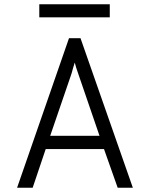

<svg xmlns="http://www.w3.org/2000/svg" viewBox="-20 -879 702 899"><path d="M164 -798V-859H494V-798ZM531 0 467 -181H194L133 0H60L303 -700H357L602 0ZM446 -243 350 -523Q334 -568 330 -586L322 -560Q315 -533 311 -523L215 -243Z"/></svg>

Font: Overpass Light
Style: Regular
Weight: 300
Designer: Delve Withrington, Thomas Jockin
Foundry: Delve Fonts
Version: Version 3.000;DELV;Overpass